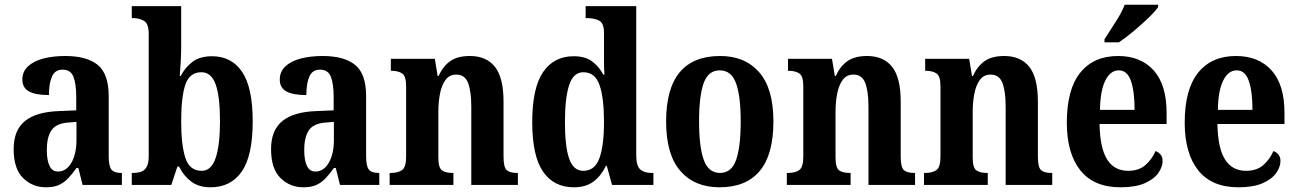

<svg xmlns="http://www.w3.org/2000/svg" viewBox="-20 -786 5516 816"><path d="M175 10Q118 10 78 -29.5Q38 -69 38 -152Q38 -233 86.5 -272Q135 -311 233 -314L304 -317V-374Q304 -430 292 -460Q280 -490 246 -490Q214 -490 201 -461Q188 -432 188 -382Q131 -382 103 -397.5Q75 -413 75 -448Q75 -482 99.5 -504.5Q124 -527 165 -537.5Q206 -548 257 -548Q349 -548 395.5 -510Q442 -472 442 -377V-122Q442 -80 453.5 -65.5Q465 -51 495 -51H498V0H331L313 -72H305Q286 -45 268.5 -27Q251 -9 229.5 0.5Q208 10 175 10ZM226 -57Q262 -57 283.5 -94.5Q305 -132 305 -191V-268L268 -265Q218 -261 198.5 -232Q179 -203 179 -148Q179 -105 190.5 -81Q202 -57 226 -57Z M875 10Q825 10 792.5 -14.5Q760 -39 741 -78H734L708 0H540V-51H546Q563 -51 578 -55.5Q593 -60 602.5 -75.5Q612 -91 612 -121V-642Q612 -685 592.5 -697Q573 -709 545 -709H540V-760H750V-587Q750 -559 748 -522.5Q746 -486 744 -463H748Q767 -500 798.5 -523.5Q830 -547 881 -547Q964 -547 1009 -480.5Q1054 -414 1054 -270Q1054 -124 1007.5 -57Q961 10 875 10ZM837 -60Q878 -60 896.5 -114.5Q915 -169 915 -271Q915 -376 896.5 -427.5Q878 -479 836 -479Q786 -479 768 -427Q750 -375 750 -270Q750 -169 768 -114.5Q786 -60 837 -60Z M1269 10Q1212 10 1172 -29.5Q1132 -69 1132 -152Q1132 -233 1180.5 -272Q1229 -311 1327 -314L1398 -317V-374Q1398 -430 1386 -460Q1374 -490 1340 -490Q1308 -490 1295 -461Q1282 -432 1282 -382Q1225 -382 1197 -397.5Q1169 -413 1169 -448Q1169 -482 1193.5 -504.5Q1218 -527 1259 -537.5Q1300 -548 1351 -548Q1443 -548 1489.5 -510Q1536 -472 1536 -377V-122Q1536 -80 1547.5 -65.5Q1559 -51 1589 -51H1592V0H1425L1407 -72H1399Q1380 -45 1362.5 -27Q1345 -9 1323.5 0.5Q1302 10 1269 10ZM1320 -57Q1356 -57 1377.5 -94.5Q1399 -132 1399 -191V-268L1362 -265Q1312 -261 1292.5 -232Q1273 -203 1273 -148Q1273 -105 1284.5 -81Q1296 -57 1320 -57Z M1636 0V-51H1642Q1671 -51 1688.5 -63Q1706 -75 1706 -120V-420Q1706 -462 1689.5 -473.5Q1673 -485 1645 -485H1641V-536H1828L1840 -463H1844Q1863 -505 1894 -526.5Q1925 -548 1977 -548Q2047 -548 2083.5 -502Q2120 -456 2120 -354V-122Q2120 -75 2133.5 -63Q2147 -51 2177 -51H2181V0H1983V-333Q1983 -397 1969.5 -433Q1956 -469 1919 -469Q1890 -469 1873.5 -446.5Q1857 -424 1850 -388Q1843 -352 1843 -311V-116Q1843 -73 1858.5 -62Q1874 -51 1903 -51H1907V0Z M2419 10Q2334 10 2288 -56.5Q2242 -123 2242 -267Q2242 -412 2288 -479.5Q2334 -547 2418 -547Q2467 -547 2496.5 -525Q2526 -503 2544 -469H2549Q2547 -492 2547 -521.5Q2547 -551 2547 -580V-646Q2547 -688 2526 -698.5Q2505 -709 2476 -709H2469V-760H2684V-126Q2684 -81 2701 -66Q2718 -51 2749 -51H2757V0H2581L2559 -81H2555Q2535 -39 2502.5 -14.5Q2470 10 2419 10ZM2459 -60Q2508 -60 2527.5 -113.5Q2547 -167 2547 -268Q2547 -370 2528 -424.5Q2509 -479 2459 -479Q2417 -479 2399 -424.5Q2381 -370 2381 -267Q2381 -163 2399 -111.5Q2417 -60 2459 -60Z M3038 10Q2932 10 2871.5 -59.5Q2811 -129 2811 -270Q2811 -548 3041 -548Q3146 -548 3206.5 -479Q3267 -410 3267 -270Q3267 -129 3209 -59.5Q3151 10 3038 10ZM3040 -51Q3089 -51 3108.5 -106.5Q3128 -162 3128 -270Q3128 -378 3108 -432.5Q3088 -487 3039 -487Q2990 -487 2970.5 -432.5Q2951 -378 2951 -270Q2951 -162 2971 -106.5Q2991 -51 3040 -51Z M3324 0V-51H3330Q3359 -51 3376.5 -63Q3394 -75 3394 -120V-420Q3394 -462 3377.5 -473.5Q3361 -485 3333 -485H3329V-536H3516L3528 -463H3532Q3551 -505 3582 -526.5Q3613 -548 3665 -548Q3735 -548 3771.5 -502Q3808 -456 3808 -354V-122Q3808 -75 3821.5 -63Q3835 -51 3865 -51H3869V0H3671V-333Q3671 -397 3657.5 -433Q3644 -469 3607 -469Q3578 -469 3561.5 -446.5Q3545 -424 3538 -388Q3531 -352 3531 -311V-116Q3531 -73 3546.5 -62Q3562 -51 3591 -51H3595V0Z M3907 0V-51H3913Q3942 -51 3959.5 -63Q3977 -75 3977 -120V-420Q3977 -462 3960.5 -473.5Q3944 -485 3916 -485H3912V-536H4099L4111 -463H4115Q4134 -505 4165 -526.5Q4196 -548 4248 -548Q4318 -548 4354.5 -502Q4391 -456 4391 -354V-122Q4391 -75 4404.5 -63Q4418 -51 4448 -51H4452V0H4254V-333Q4254 -397 4240.5 -433Q4227 -469 4190 -469Q4161 -469 4144.5 -446.5Q4128 -424 4121 -388Q4114 -352 4114 -311V-116Q4114 -73 4129.5 -62Q4145 -51 4174 -51H4178V0Z M4742 10Q4629 10 4571.5 -62Q4514 -134 4514 -265Q4514 -406 4571 -477Q4628 -548 4732 -548Q4828 -548 4883 -487Q4938 -426 4938 -307V-259H4653Q4655 -156 4685.5 -108Q4716 -60 4775 -60Q4820 -60 4848 -84.5Q4876 -109 4891 -144Q4903 -140 4912 -129.5Q4921 -119 4921 -102Q4921 -77 4903 -51Q4885 -25 4845.5 -7.5Q4806 10 4742 10ZM4802 -319Q4802 -397 4786.5 -442Q4771 -487 4735 -487Q4699 -487 4677.5 -443.5Q4656 -400 4655 -319ZM4674 -619Q4694 -651 4720.5 -691.5Q4747 -732 4760 -766H4902V-756Q4891 -739 4862 -711Q4833 -683 4798.5 -654Q4764 -625 4735 -606H4674Z M5243 10Q5130 10 5072.5 -62Q5015 -134 5015 -265Q5015 -406 5072 -477Q5129 -548 5233 -548Q5329 -548 5384 -487Q5439 -426 5439 -307V-259H5154Q5156 -156 5186.5 -108Q5217 -60 5276 -60Q5321 -60 5349 -84.5Q5377 -109 5392 -144Q5404 -140 5413 -129.5Q5422 -119 5422 -102Q5422 -77 5404 -51Q5386 -25 5346.5 -7.5Q5307 10 5243 10ZM5303 -319Q5303 -397 5287.5 -442Q5272 -487 5236 -487Q5200 -487 5178.5 -443.5Q5157 -400 5156 -319Z"/></svg>

Font: Noto Serif Khmer Condensed
Style: Bold
Weight: 700
Width: 3
Designer: Danh Hong and the Monotype Design Team
Foundry: Monotype Imaging Inc.
Version: Version 2.004; ttfautohint (v1.8.4.7-5d5b)